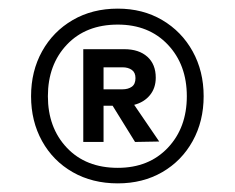

<svg xmlns="http://www.w3.org/2000/svg" viewBox="-20 -732 544 445"><path d="M253 -307Q194 -307 148.5 -333Q103 -359 77.5 -405Q52 -451 52 -509Q52 -567 77.5 -613Q103 -659 148.5 -685.5Q194 -712 253 -712Q311 -712 356 -685.5Q401 -659 426.5 -613Q452 -567 452 -509Q452 -451 426.5 -405Q401 -359 356 -333Q311 -307 253 -307ZM253 -343Q325 -343 369 -389.5Q413 -436 413 -509Q413 -582 369 -628.5Q325 -675 253 -675Q179 -675 135 -628.5Q91 -582 91 -509Q91 -436 135 -389.5Q179 -343 253 -343ZM173 -403V-618H268Q302 -618 321.5 -600.5Q341 -583 341 -552Q341 -528 327.5 -511.5Q314 -495 291 -489L349 -404L293 -403L241 -487H220V-403ZM220 -525H264Q277 -525 285.5 -531Q294 -537 294 -551Q294 -564 285.5 -570Q277 -576 264 -576H220Z"/></svg>

Font: DeepMind Sans
Style: Regular
Weight: 400
Designer: Jonny Pinhorn / Modifications: Colophon Foundry
Foundry: Colophon Foundry
Version: Version 1.002; ttfautohint (v1.8.2)